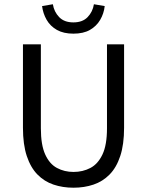

<svg xmlns="http://www.w3.org/2000/svg" viewBox="-20 -863 685 895"><path d="M322.6 12Q272.2 12 229.4 -2.5Q186.6 -16.9 154.7 -49.4Q122.7 -81.9 104.8 -135.8Q87 -189.6 87 -267.5V-656.3H170.5V-265Q170.5 -187.5 190.7 -143.1Q210.8 -98.6 245.5 -80.1Q280.1 -61.5 322.6 -61.5Q366.1 -61.5 401.4 -80.1Q436.7 -98.6 457.7 -143.1Q478.7 -187.5 478.7 -265V-656.3H558.4V-267.5Q558.4 -189.6 540.6 -135.8Q522.8 -81.9 490.7 -49.4Q458.6 -16.9 415.8 -2.5Q373 12 322.6 12ZM322.1 -706.1Q276.2 -706.1 245.2 -723.6Q214.3 -741.2 197.4 -770.6Q180.5 -800 176.1 -834.7L226.4 -843.2Q232.1 -807.8 255.8 -783.2Q279.5 -758.6 322.1 -758.6Q364.7 -758.6 388.4 -783.2Q412.1 -807.8 417.8 -843.2L468.1 -834.7Q464.3 -800 447.1 -770.6Q429.9 -741.2 399.3 -723.6Q368.7 -706.1 322.1 -706.1Z"/></svg>

Font: Source Sans 3 VF
Style: Regular
Weight: 200
Designer: Paul D. Hunt
Foundry: Adobe
Version: Version 3.046;hotconv 1.0.118;makeotfexe 2.5.65603